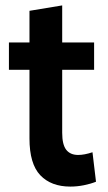

<svg xmlns="http://www.w3.org/2000/svg" viewBox="-20 -679 400 710"><path d="M13 -421V-522H89V-639L210 -659V-522H328V-421H210V-188Q210 -144 225 -125Q240 -106 269 -106Q292 -106 322 -116L335 -7Q315 1 290 6Q265 11 240 11Q169 11 129 -31Q89 -73 89 -167V-421Z"/></svg>

Font: Radio Canada Condensed SemiBold
Style: Regular
Weight: 600
Width: 3
Designer: Charles Daoud, Etienne Aubert Bonn, Alexandre Saumier Demers, Jacques Le Bailly
Foundry: Radio-Canada
Version: Version 2.104; ttfautohint (v1.8.4.7-5d5b);gftools[0.9.28.de